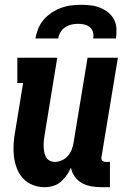

<svg xmlns="http://www.w3.org/2000/svg" viewBox="-20 -770 540 798"><path d="M165 8Q139 8 115.5 -1.5Q92 -11 75.5 -29Q59 -47 50 -70.5Q41 -94 38 -119Q35 -144 36.5 -170.5Q38 -197 43 -223L76 -425H52V-530H218L165 -206Q163 -195 162 -183Q161 -171 161.5 -159.5Q162 -148 164 -137Q166 -126 171.5 -116.5Q177 -107 187 -102Q197 -97 208 -97Q223 -97 238 -104Q253 -111 263 -123Q273 -135 278.5 -149.5Q284 -164 286 -179L344 -530H470L402 -119Q401 -114 401.5 -110Q402 -106 404.5 -103Q407 -100 411 -98.5Q415 -97 420 -97H437V8H402Q381 8 360 4.5Q339 1 321 -9Q303 -19 291 -35.5Q279 -52 275 -73Q267 -56 256.5 -41Q246 -26 232 -14Q218 -2 200.5 3Q183 8 165 8ZM127 -610Q131 -631 139 -651Q147 -671 161.5 -688Q176 -705 195 -717.5Q214 -730 234.5 -737.5Q255 -745 276 -747.5Q297 -750 318 -750Q338 -750 358.5 -747.5Q379 -745 397 -737.5Q415 -730 430 -718Q445 -706 454 -688.5Q463 -671 464 -650.5Q465 -630 462 -610H367Q370 -623 366.5 -636Q363 -649 353.5 -657Q344 -665 331 -668Q318 -671 305 -671Q291 -671 277.5 -668Q264 -665 251.5 -657Q239 -649 231.5 -636.5Q224 -624 222 -610Z"/></svg>

Font: Iosevka Slab Extrabold
Style: Italic
Weight: 800
Italic angle: -9°
Monospace: yes
Designer: Belleve Invis
Foundry: Belleve Invis
Version: Version 11.1.0; ttfautohint (v1.8.3)